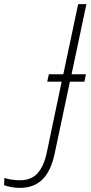

<svg xmlns="http://www.w3.org/2000/svg" viewBox="-180 -734 439 931"><path d="M-83 177Q-106 177 -126.5 173Q-147 169 -160 164L-159 129Q-123 140 -83 140Q-27 140 3.5 104.5Q34 69 47 5L119 -338H49L57 -374H127L199 -714H239L167 -374H237L229 -338H159L85 11Q67 96 25.5 136.5Q-16 177 -83 177Z"/></svg>

Font: Noto Sans Disp ExtLt
Style: Italic
Weight: 200
Italic angle: -12°
Designer: Monotype Design Team
Foundry: Monotype Imaging Inc.
Version: Version 2.000;GOOG;noto-source:20170915:90ef993387c0